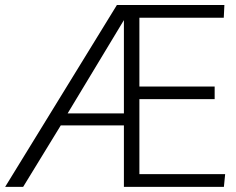

<svg xmlns="http://www.w3.org/2000/svg" viewBox="-24 -730 922 750"><path d="M-3.9 0 432.6 -710.4H852.5L850.1 -660.6H520.5V-392.1H814.5V-342.8H520.5V-49.8H855.5L850.6 0H460V-240.2H213.4L66.4 0ZM240.2 -287.1H460V-651.4Z"/></svg>

Font: Comme ExtraLight
Style: Regular
Weight: 250
Version: Version 1.000;gftools[0.9.27]